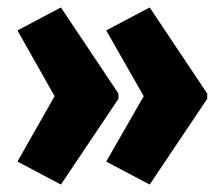

<svg xmlns="http://www.w3.org/2000/svg" viewBox="-20 -539 600 517"><path d="M299 -287 144 -519 27 -457 127 -280 27 -104 144 -42 299 -273ZM538 -287 383 -519 266 -457 367 -280 266 -104 383 -42 538 -273Z"/></svg>

Font: Noto Sans Arabic Condensed Black
Style: Regular
Weight: 900
Width: 3
Designer: Nadine Chahine
Foundry: Monotype Imaging Inc.
Version: 1.001